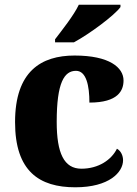

<svg xmlns="http://www.w3.org/2000/svg" viewBox="-20 -786 581 816"><path d="M214 -619V-606H294C361 -642 467 -721 492 -756V-766H315C294 -721 243 -657 214 -619ZM300 10C444 10 503 -54 503 -105C503 -123 495 -144 477 -154C454 -107 399 -69 326 -69C252 -69 221 -135 221 -268C221 -435 253 -485 303 -485C347 -485 360 -421 360 -350C483 -350 505 -402 505 -444C505 -499 445 -550 297 -550C155 -550 44 -483 44 -267C44 -58 147 10 300 10Z"/></svg>

Font: Noto Serif Myanmar ExtraBold
Style: Regular
Weight: 800
Designer: Ben Mitchell and the Monotype Design Team
Foundry: Monotype Imaging Inc.
Version: Version 2.106